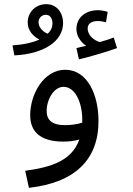

<svg xmlns="http://www.w3.org/2000/svg" viewBox="-20 -672 637 922"><path d="M49 -406C190 -413 283 -473 283 -562C283 -608 255 -652 202 -652C149 -652 113 -611 113 -565C113 -527 136 -500 169 -482C138 -468 96 -458 40 -454ZM359 -387C414 -400 493 -423 542 -441L526 -492C507 -484 484 -477 459 -470C434 -477 401 -501 401 -535C401 -558 419 -571 450 -571C464 -571 476 -568 489 -565L497 -615C482 -620 464 -623 450 -623C396 -623 347 -592 347 -532C347 -499 368 -469 394 -452C380 -449 366 -446 347 -441ZM165 -565C165 -585 180 -601 200 -601C221 -601 232 -583 232 -559C232 -542 225 -525 209 -510C183 -521 165 -543 165 -565ZM119 230C339 205 453 96 453 -91C453 -217 400 -337 293 -337C191 -337 125 -221 125 -119C125 -33 182 8 284 8C310 8 337 5 361 -2C325 99 228 131 101 148ZM204 -139C204 -193 238 -255 285 -255C341 -255 375 -180 375 -97C375 -92 375 -87 375 -83C350 -75 320 -71 293 -71C228 -71 204 -97 204 -139Z"/></svg>

Font: Noto Sans Arabic UI
Style: Regular
Weight: 400
Designer: Monotype Design Team, Nadine Chahine and Nizar Qandah
Foundry: Monotype Imaging Inc.
Version: Version 2.010